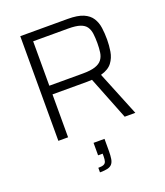

<svg xmlns="http://www.w3.org/2000/svg" viewBox="-169 -802 1021 1186"><g transform="rotate(-20 341.5 -208.5)"><path d="M106 0V-688H418Q483 -688 520 -672Q557 -656 575 -627.5Q593 -599 598 -562.5Q603 -526 603 -485Q603 -447 596.5 -407.5Q590 -368 567 -337.5Q544 -307 493 -293L612 0H542L425 -296L446 -286Q439 -284 428 -283Q417 -282 397 -282H170V0ZM170 -339H390Q442 -339 472 -349Q502 -359 516.5 -378Q531 -397 535 -424Q539 -451 539 -485Q539 -520 535.5 -547Q532 -574 519 -593Q506 -612 478 -621.5Q450 -631 401 -631H170ZM281 271V241Q305 241 316.5 236Q328 231 332 219Q336 207 336 185V168H306V86H378V164Q378 196 374.5 217Q371 238 360.5 250Q350 262 331 266.5Q312 271 281 271Z"/></g></svg>

Font: Saira Thin Light
Style: Regular
Weight: 300
Version: Version 1.101